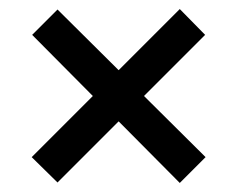

<svg xmlns="http://www.w3.org/2000/svg" viewBox="-20 -504 524 424"><path d="M377 -100 242 -236 107 -101 50 -157 185 -292 51 -427 107 -483 242 -349 377 -484 433 -427 298 -292 434 -157Z"/></svg>

Font: Rowdies Light
Style: Regular
Weight: 300
Designer: Jaikishan Patel
Version: Version 1.000; ttfautohint (v1.8.3)